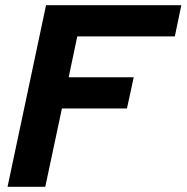

<svg xmlns="http://www.w3.org/2000/svg" viewBox="-20 -718 717 738"><path d="M9 0 157 -698H677L652 -578H277L244 -421H494L468 -301H218L154 0Z"/></svg>

Font: Azeret Mono Thin SemiBold
Style: Italic
Weight: 600
Italic angle: -12°
Version: Version 1.002